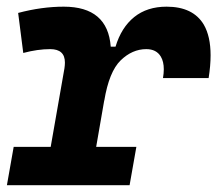

<svg xmlns="http://www.w3.org/2000/svg" viewBox="-35 -547 642 567"><path d="M-14.6 0 5.4 -113.3H114.7L155.3 -345.2Q156.7 -354.5 156.7 -362.3Q156.7 -401.9 113.3 -401.9Q76.2 -401.9 33.7 -390.6L18.6 -508.8Q88.4 -527.3 153.3 -527.3Q283.2 -527.3 292 -409.2H306.2Q323.2 -465.8 361.3 -496.6Q399.4 -527.3 457 -527.3Q535.2 -527.3 566.9 -474.1Q586.9 -439.5 586.9 -383.8Q586.9 -353 581.1 -316.4H446.3Q448.7 -330.6 448.7 -342.3Q448.7 -365.2 439.9 -379.9Q426.8 -401.9 397 -401.9Q355.5 -401.9 321.3 -368.7Q287.1 -335.4 272.9 -249.5V-251L249 -113.3H367.7L347.7 0Z"/></svg>

Font: CaskaydiaCove NF
Style: Bold Italic
Weight: 700
Italic angle: -10°
Designer: Aaron Bell
Foundry: Saja Typeworks
Version: Version 2111.001; VTT 6.35;Nerd Fonts 3.2.1